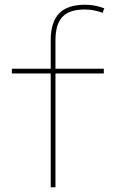

<svg xmlns="http://www.w3.org/2000/svg" viewBox="-20 -790 490 810"><path d="M194 0V-480H30V-500H194V-620Q194 -697 229.5 -733.5Q265 -770 338 -770Q359 -770 378.5 -766.5Q398 -763 420 -755L413 -736Q375 -750 338 -750Q273 -750 243.5 -719Q214 -688 214 -620V-500H418V-480H214V0Z"/></svg>

Font: M PLUS 1 Thin
Style: Regular
Weight: 100
Designer: Coji Morishita
Foundry: UNDERFOREST DESIGN
Version: Version 1.001